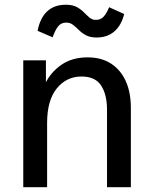

<svg xmlns="http://www.w3.org/2000/svg" viewBox="-20 -778 631 798"><path d="M76.7 0V-527.3H170.9V-407.7L167.5 -429.2Q189.5 -476.6 234.4 -508.1Q279.3 -539.6 343.8 -539.6Q401.4 -539.6 441.4 -513.7Q481.4 -487.8 502.7 -440.9Q523.9 -394 523.9 -329.1V0H424.8V-321.8Q424.8 -384.8 400.4 -422.4Q376 -460 318.8 -460Q256.3 -460 216.1 -410.6Q175.8 -361.3 175.8 -266.6V0ZM381.8 -622.1Q355 -622.1 337.6 -631.3Q320.3 -640.6 307.9 -653.1Q295.4 -665.5 283.4 -674.8Q271.5 -684.1 255.4 -684.1Q233.9 -684.1 221.4 -668.2Q209 -652.3 198.7 -623L136.2 -649.9Q146.5 -703.1 176 -730.7Q205.6 -758.3 253.4 -758.3Q281.7 -758.3 299.1 -748.8Q316.4 -739.3 328.6 -726.8Q340.8 -714.4 352.1 -704.8Q363.3 -695.3 378.4 -695.3Q398.4 -695.3 410.9 -709Q423.3 -722.7 433.6 -748L496.1 -719.7Q484.4 -672.4 455.1 -647.2Q425.8 -622.1 381.8 -622.1Z"/></svg>

Font: Schibsted Grotesk Medium
Style: Regular
Weight: 500
Designer: Bakken & Baeck AS, Henrik Kongsvoll
Foundry: Schibsted ASA
Version: Version 1.100;gftools[0.9.25]